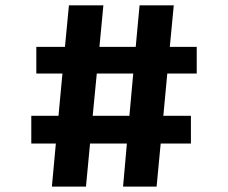

<svg xmlns="http://www.w3.org/2000/svg" viewBox="-20 -690 843 710"><path d="M171.9 0H297.9L313 -159.2H449.2L435.1 0H559.1L574.2 -159.2H686V-261.7H584L598.6 -418H707.5V-516.6H607.9L622.6 -670.4H496.1L481.9 -516.6H347.7L362.3 -670.4H234.9L220.2 -516.6H114.3V-418H210.9L196.3 -261.7H95.7V-159.2H186.5ZM322.8 -261.7 337.9 -418H472.7L458.5 -261.7Z"/></svg>

Font: Merriweather Sans
Style: Bold
Weight: 700
Designer: Eben Sorkin ( eben@eyebytes.com )
Foundry: Eben Sorkin
Version: Version 1.003